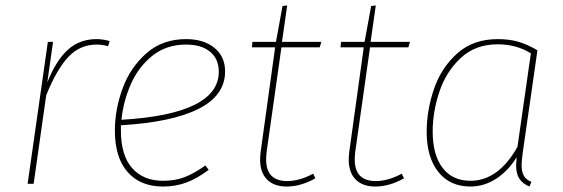

<svg xmlns="http://www.w3.org/2000/svg" viewBox="-20 -672 2060 702"><path d="M381 -522 375 -503Q355 -509 333 -509Q273 -509 230.5 -464.5Q188 -420 149 -324L103 0H81L155 -519H174L153 -371Q185 -451 228 -490Q271 -529 333 -529Q355 -529 381 -522Z M422 -214V-196Q422 -104 463 -57.5Q504 -11 576 -11Q621 -11 655.5 -24.5Q690 -38 731 -67L743 -51Q702 -20 662.5 -5Q623 10 576 10Q493 10 446.5 -43Q400 -96 400 -195Q400 -271 428 -348Q456 -425 515 -477Q574 -529 660 -529Q725 -529 764 -497Q803 -465 803 -411Q803 -323 706 -274Q609 -225 422 -214ZM424 -234Q780 -255 780 -410Q780 -456 748.5 -482.5Q717 -509 660 -509Q588 -509 537 -468Q486 -427 458.5 -364.5Q431 -302 424 -234Z M955 -118Q953 -98 953 -89Q953 -10 1030 -10Q1075 -10 1125 -37L1133 -20Q1080 10 1028 10Q982 10 956.5 -15.5Q931 -41 931 -89Q931 -97 933 -117L986 -499H901L903 -519H989L1013 -650L1030 -652L1011 -519H1155L1149 -499H1009Z M1279 -118Q1277 -98 1277 -89Q1277 -10 1354 -10Q1399 -10 1449 -37L1457 -20Q1404 10 1352 10Q1306 10 1280.5 -15.5Q1255 -41 1255 -89Q1255 -97 1257 -117L1310 -499H1225L1227 -519H1313L1337 -650L1354 -652L1335 -519H1479L1473 -499H1333Z M1945 -488 1891 -112Q1887 -80 1887 -68Q1887 -45 1895 -30Q1903 -15 1923 -7L1916 10Q1891 0 1879 -18.5Q1867 -37 1867 -68Q1867 -75 1869 -97Q1838 -47 1794 -18.5Q1750 10 1700 10Q1625 10 1582.5 -43.5Q1540 -97 1540 -190Q1540 -268 1566.5 -346Q1593 -424 1651.5 -476.5Q1710 -529 1800 -529Q1844 -529 1878 -518.5Q1912 -508 1945 -488ZM1562 -191Q1562 -106 1598 -58.5Q1634 -11 1700 -11Q1802 -11 1872 -135L1921 -477Q1868 -510 1800 -510Q1718 -510 1664.5 -460Q1611 -410 1586.5 -336.5Q1562 -263 1562 -191Z"/></svg>

Font: Fira Sans Thin
Style: Italic
Weight: 250
Italic angle: -8°
Designer: Carrois Corporate & Edenspiekermann AG
Foundry: Carrois Corporate GbR & Edenspiekermann AG
Version: Version 4.203